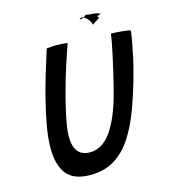

<svg xmlns="http://www.w3.org/2000/svg" viewBox="-119 -886 879 999"><g transform="rotate(-15 321.0 -386.5)"><path d="M245.8 18.5Q154.6 18.5 117.1 -30.9Q79.6 -80.4 79.6 -169.2Q79.6 -223.3 91.8 -291.3Q103.9 -359.4 124.2 -438.4Q138.9 -494.8 157.1 -555.2Q175.3 -615.7 195 -676.6Q207.4 -678.1 221.3 -679.1Q235.1 -680.1 247.4 -680.1Q264.8 -680.1 280.5 -678.8Q296.2 -677.5 307.6 -675.9Q289.4 -625 268.9 -561.8Q248.4 -498.6 231.6 -435.1Q219.1 -389.1 209 -345.4Q198.9 -301.7 192.9 -265.2Q186.9 -228.8 186.9 -203.9Q186.9 -95.9 273.9 -95.9Q339.8 -95.9 388.8 -165.3Q437.7 -234.7 470.8 -360.6Q476.7 -382.9 484.3 -413.4Q491.9 -444 499.9 -478.4Q507.8 -512.8 515.4 -547.3Q523 -581.8 528.8 -612.1Q534.6 -642.4 537.3 -664.6Q550.2 -664.6 566.2 -663.6Q582.1 -662.5 597.6 -661.1Q613.1 -659.7 625 -657.7Q636.9 -655.8 641.9 -654.2Q638.6 -625.5 631.9 -588.8Q625.3 -552.2 616.6 -512.6Q607.8 -473.1 597.4 -435.1Q570.9 -336.9 540.4 -254.1Q510 -171.4 470.2 -110.2Q430.5 -49.1 375.8 -15.3Q321 18.5 245.8 18.5ZM500 -760.4Q494.9 -767.4 486.5 -773.7Q478.1 -779.9 468.4 -784.4Q458.6 -788.9 449.2 -791Q439.8 -793 432.6 -791.6Q432.5 -790.5 429.2 -787.7Q425.9 -784.8 422.8 -782.7Q419.7 -780.6 419.7 -780.7Q420.1 -783.3 425.3 -780.7Q430.4 -778 437.5 -771.2Q444.5 -764.4 450.8 -754.7Q457.1 -744.9 459.8 -733.4Q461.1 -734.9 466.6 -738.6Q472.1 -742.2 480.8 -747.9Q489.6 -753.5 500 -760.4ZM513 -777.8Q506.6 -782.7 494.6 -785.5Q482.6 -788.2 468.3 -789.1Q453.9 -789.9 440.2 -788.1Q426.5 -786.3 416.6 -781.2Q413.7 -778.9 409.7 -778.3Q405.8 -777.6 403 -777.9Q400.2 -778.2 399.9 -779.2Q401.5 -783.8 410.1 -784.8Q418.6 -785.8 430.2 -783.3Q441.9 -780.8 452.5 -775.3Q463.2 -769.9 468.6 -761.8Q471.5 -763.8 483.2 -767.5Q494.9 -771.2 513 -777.8Z"/></g></svg>

Font: Grandstander Thin
Style: Italic
Weight: 100
Italic angle: -15°
Designer: Tyler Finck
Foundry: Etcetera Type Co
Version: Version 1.200